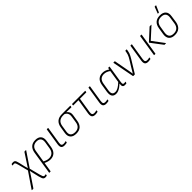

<svg xmlns="http://www.w3.org/2000/svg" viewBox="290 -2215 3929 3929"><g transform="rotate(-45 2254.5 -250.0)"><path d="M348 196Q325 196 309.5 186.5Q294 177 283.5 152.5Q273 128 261 82L236 -24Q230 -47 224.5 -73Q219 -99 214 -123H213Q198 -100 183.5 -77Q169 -54 154 -31L11 181Q8 185 3 185H-33Q-37 185 -38 182.5Q-39 180 -36 178L193 -158L137 -377Q128 -412 120.5 -428.5Q113 -445 105 -450.5Q97 -456 83 -456Q74 -456 65 -454.5Q56 -453 47 -451Q40 -450 42 -457L46 -479Q47 -487 52 -488Q63 -490 74 -491.5Q85 -493 95 -493Q120 -493 134.5 -483.5Q149 -474 158.5 -450.5Q168 -427 177 -386L199 -289Q205 -265 211 -240.5Q217 -216 224 -192H225Q240 -217 256 -241.5Q272 -266 288 -290L411 -478Q414 -482 420 -482H455Q463 -482 459 -475L244 -157L304 76Q314 112 322 130Q330 148 339 153.5Q348 159 360 159Q368 159 375.5 157.5Q383 156 392 154Q398 153 397 160L393 185Q392 190 387 191Q377 193 367 194.5Q357 196 348 196Z M471 185Q465 185 467 179L545 -319Q559 -405 608 -449Q657 -493 739 -493Q824 -493 864 -446Q904 -399 890 -313L867 -164Q853 -78 805 -33.5Q757 11 679 11Q643 11 604 -1Q565 -13 532 -32L538 -70Q571 -50 606 -38.5Q641 -27 677 -27Q738 -27 776.5 -62.5Q815 -98 826 -167L849 -311Q860 -383 830 -418.5Q800 -454 736 -454Q675 -454 636.5 -420.5Q598 -387 588 -316L509 179Q507 185 501 185Z M1086 11Q1034 11 1012.5 -17.5Q991 -46 1001 -110L1059 -476Q1060 -482 1066 -482H1095Q1102 -482 1101 -476L1043 -109Q1036 -63 1049.5 -45Q1063 -27 1096 -27Q1111 -27 1126 -29Q1141 -31 1158 -36Q1165 -37 1164 -29L1160 -5Q1159 2 1153 3Q1138 6 1120.5 8.5Q1103 11 1086 11Z M1428 11Q1338 11 1297 -36Q1256 -83 1269 -167L1292 -308Q1305 -393 1357 -437.5Q1409 -482 1497 -482H1738Q1745 -482 1744 -476L1739 -449Q1738 -443 1733 -443L1592 -446V-445Q1619 -426 1637.5 -391Q1656 -356 1645 -293L1624 -160Q1611 -78 1563.5 -33.5Q1516 11 1428 11ZM1432 -28Q1496 -28 1534 -61.5Q1572 -95 1582 -159L1604 -299Q1611 -345 1601.5 -374Q1592 -403 1573.5 -420Q1555 -437 1533 -445H1492Q1429 -445 1387 -411.5Q1345 -378 1333 -307L1311 -165Q1300 -97 1332 -62.5Q1364 -28 1432 -28Z M1974 11Q1939 11 1917.5 -2.5Q1896 -16 1889 -43Q1882 -70 1888 -113L1941 -443H1791Q1785 -443 1786 -451L1790 -475Q1791 -482 1797 -482H2170Q2176 -482 2175 -476L2170 -450Q2169 -443 2163 -443H1983L1930 -111Q1923 -66 1936.5 -46.5Q1950 -27 1982 -27Q1999 -27 2016 -30Q2033 -33 2050 -37Q2056 -39 2055 -30L2052 -6Q2051 -2 2049.5 -1Q2048 0 2045 1Q2033 5 2013.5 8Q1994 11 1974 11Z M2293 11Q2241 11 2219.5 -17.5Q2198 -46 2208 -110L2266 -476Q2267 -482 2273 -482H2302Q2309 -482 2308 -476L2250 -109Q2243 -63 2256.5 -45Q2270 -27 2303 -27Q2318 -27 2333 -29Q2348 -31 2365 -36Q2372 -37 2371 -29L2367 -5Q2366 2 2360 3Q2345 6 2327.5 8.5Q2310 11 2293 11Z M2580 11Q2515 11 2488 -32Q2461 -75 2474 -157L2501 -327Q2515 -412 2562 -452.5Q2609 -493 2681 -493Q2726 -493 2763.5 -478.5Q2801 -464 2836 -437L2831 -399Q2793 -427 2758 -440.5Q2723 -454 2684 -454Q2626 -454 2589.5 -421.5Q2553 -389 2542 -320L2516 -156Q2506 -91 2525 -59.5Q2544 -28 2595 -28Q2636 -28 2681.5 -54.5Q2727 -81 2788 -139L2782 -98Q2744 -61 2710 -37Q2676 -13 2644 -1Q2612 11 2580 11ZM2834 11Q2796 11 2781.5 -10.5Q2767 -32 2774 -84L2777 -106L2778 -121L2824 -413L2828 -428L2836 -476Q2838 -482 2843 -482H2871Q2877 -482 2876 -476L2816 -96Q2810 -56 2816.5 -41.5Q2823 -27 2844 -27Q2856 -27 2865 -28Q2874 -29 2882 -32Q2889 -34 2888 -27L2882 -1Q2881 6 2874 7Q2867 8 2857 9.5Q2847 11 2834 11Z M3084 0Q3080 0 3078 -5L2988 -476Q2987 -482 2994 -482H3026Q3032 -482 3032 -477L3092 -154Q3097 -126 3101.5 -98Q3106 -70 3110 -41H3111Q3129 -71 3146.5 -100Q3164 -129 3181 -158L3261 -287Q3280 -318 3292.5 -342Q3305 -366 3313 -390Q3321 -414 3326 -442L3332 -476Q3333 -482 3339 -482H3369Q3376 -482 3374 -476L3369 -443Q3365 -414 3356 -388Q3347 -362 3332.5 -334Q3318 -306 3296 -270L3133 -5Q3130 0 3125 0Z M3507 11Q3455 11 3433.5 -17.5Q3412 -46 3422 -110L3480 -476Q3481 -482 3487 -482H3516Q3523 -482 3522 -476L3464 -109Q3457 -63 3470.5 -45Q3484 -27 3517 -27Q3532 -27 3547 -29Q3562 -31 3579 -36Q3586 -37 3585 -29L3581 -5Q3580 2 3574 3Q3559 6 3541.5 8.5Q3524 11 3507 11Z M3989 0Q3985 0 3983 -4L3796 -251Q3792 -255 3797 -261L4033 -478Q4036 -482 4042 -482H4083Q4086 -482 4087 -480Q4088 -478 4085 -475L3845 -256L4031 -7Q4033 -5 4031.5 -2.5Q4030 0 4027 0ZM3691 0Q3684 0 3686 -7L3760 -476Q3762 -482 3767 -482H3797Q3804 -482 3803 -476L3728 -7Q3726 0 3720 0Z M4280 11Q4193 11 4151 -37Q4109 -85 4122 -173L4146 -321Q4173 -493 4345 -493Q4432 -493 4474.5 -446Q4517 -399 4503 -310L4482 -162Q4467 -77 4417 -33Q4367 11 4280 11ZM4286 -28Q4352 -28 4390.5 -62.5Q4429 -97 4440 -165L4461 -308Q4473 -380 4441.5 -417Q4410 -454 4340 -454Q4274 -454 4236.5 -419.5Q4199 -385 4188 -317L4165 -174Q4155 -103 4185 -65.5Q4215 -28 4286 -28ZM4344 -546Q4342 -546 4341 -548.5Q4340 -551 4342 -554L4394 -691Q4396 -694 4398.5 -695Q4401 -696 4404 -696H4432Q4435 -696 4436.5 -694Q4438 -692 4436 -689L4375 -551Q4373 -546 4365 -546Z"/></g></svg>

Font: Sofia Sans Semi Condensed ExtraLight
Style: Italic
Weight: 250
Italic angle: -9°
Version: Version 4.100